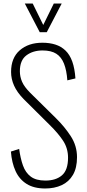

<svg xmlns="http://www.w3.org/2000/svg" viewBox="-20 -1062 492 1092"><path d="M237 10Q173 10 131.5 -16Q90 -42 68.5 -89Q47 -136 42 -200L89 -215Q96 -162 110.5 -121Q125 -80 155 -57.5Q185 -35 238 -35Q298 -35 332.5 -65Q367 -95 367 -165Q367 -218 339.5 -260.5Q312 -303 262 -352L114 -499Q77 -537 60 -575Q43 -613 43 -653Q43 -733 92.5 -776Q142 -819 221 -819Q262 -819 295 -808.5Q328 -798 352.5 -774.5Q377 -751 391 -712Q405 -673 409 -616L363 -605Q359 -662 344 -700Q329 -738 300 -756.5Q271 -775 222 -775Q167 -775 130 -747Q93 -719 93 -657Q93 -626 105.5 -597Q118 -568 152 -534L298 -390Q347 -342 382.5 -287.5Q418 -233 418 -168Q418 -107 395 -67.5Q372 -28 331 -9Q290 10 237 10ZM206 -879 121 -1042H166L226 -920L286 -1042H331L246 -879Z"/></svg>

Font: Oswald ExtraLight
Style: Regular
Weight: 250
Designer: Vernon Adams
Foundry: Vernon Adams
Version: Version 4.103;gftools[0.9.33.dev8+g029e19f]